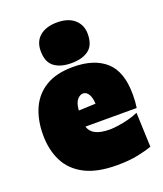

<svg xmlns="http://www.w3.org/2000/svg" viewBox="-141 -845 809 954"><g transform="rotate(-20 263.0 -368.5)"><path d="M313 16Q208 16 143 -18Q78 -52 48 -112.2Q18 -172.5 18 -251Q18 -329.5 45 -389.8Q72 -450 128.2 -484Q184.5 -518 273 -518Q384 -518 445 -463.5Q506 -409 506 -288Q506 -266.5 504.8 -250.2Q503.5 -234 501 -218H230Q238 -190.5 265 -176.8Q292 -163 342 -163Q358 -163 384.2 -166.8Q410.5 -170.5 439.2 -177.8Q468 -185 492 -196L499 -14Q469 -3 423 6.5Q377 16 313 16ZM275 -377Q258 -377 243.8 -360.2Q229.5 -343.5 226.5 -304.5L316 -308Q315 -339.5 303.8 -358.2Q292.5 -377 275 -377ZM273.5 -538Q216 -538 182.8 -563.2Q149.5 -588.5 149.5 -647Q149.5 -697.5 182.8 -725.2Q216 -753 274.5 -753Q332.5 -753 365.5 -724Q398.5 -695 398.5 -647Q398.5 -588.5 365.2 -563.2Q332 -538 273.5 -538Z"/></g></svg>

Font: Commissioner Black
Style: Regular
Weight: 900
Designer: Kostas Bartsokas
Foundry: Kostas Bartsokas
Version: Version 1.000; ttfautohint (v1.8.3)